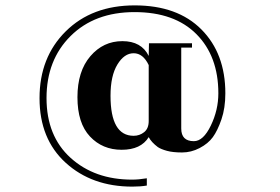

<svg xmlns="http://www.w3.org/2000/svg" viewBox="-20 -595 1040 714"><path d="M654 -117Q654 -70 701 -70Q736 -70 764 -128Q792 -186 792 -248Q792 -386 710.5 -468Q629 -550 480.5 -550Q332 -550 242.5 -461Q153 -372 153 -230.5Q153 -89 242.5 -8Q332 73 471 73Q496 73 526 68V95Q503 99 472 99Q322 99 224.5 10.5Q127 -78 127 -230Q127 -382 224.5 -478.5Q322 -575 481 -575Q640 -575 729 -485.5Q818 -396 818 -248Q818 -193 803.5 -151Q789 -109 771.5 -85Q754 -61 722.5 -44.5Q691 -28 657 -28Q623 -28 601 -34Q579 -40 567 -48Q543 -66 533 -85Q504 -38 432.5 -38Q361 -38 314.5 -87.5Q268 -137 268 -233.5Q268 -330 316 -386Q364 -442 435 -442Q506 -442 533 -387L534 -434H694V-418H654ZM533 -145V-353Q512 -397 477 -397Q442 -397 416.5 -355Q391 -313 391 -239Q391 -90 477 -90Q499 -90 516 -103.5Q533 -117 533 -145Z"/></svg>

Font: Rozha One
Style: Regular
Weight: 400
Designer: Tim Donaldson, Indian Type Foundry
Foundry: Indian Type Foundry
Version: Version 1.300;PS 1.0;hotconv 1.0.78;makeotf.lib2.5.61930; tt